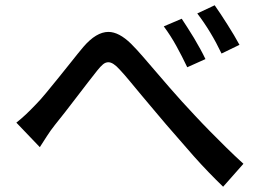

<svg xmlns="http://www.w3.org/2000/svg" viewBox="-20 -722 996 728"><path d="M669 -651Q678 -637 690.5 -618Q703 -599 715.5 -578Q728 -557 739.5 -536Q751 -515 759 -498L690 -467Q670 -509 648.5 -548Q627 -587 601 -622ZM794 -702Q804 -688 816.5 -669Q829 -650 842 -629.5Q855 -609 867 -589Q879 -569 888 -552L820 -519Q800 -561 777 -599Q754 -637 728 -671ZM42 -257Q61 -272 78 -288Q95 -304 115 -325Q133 -343 155.5 -370.5Q178 -398 202.5 -428Q227 -458 251 -488.5Q275 -519 296 -544Q345 -601 391 -601Q431 -601 477 -556Q499 -534 523.5 -505.5Q548 -477 573 -448Q598 -419 623 -390Q648 -361 670 -337Q692 -313 719 -284Q746 -255 776 -224.5Q806 -194 838 -162.5Q870 -131 903 -101L826 -14Q800 -39 771.5 -68.5Q743 -98 715 -129.5Q687 -161 660.5 -192Q634 -223 610 -250Q588 -276 563.5 -305Q539 -334 516 -361.5Q493 -389 472 -414.5Q451 -440 434 -458Q409 -486 391 -486Q380 -486 370.5 -478Q361 -470 349 -455Q334 -436 313 -409Q292 -382 270 -353Q248 -324 226.5 -296.5Q205 -269 188 -248Q172 -228 157 -204.5Q142 -181 131 -164Z"/></svg>

Font: Kinto Sans Med
Style: Regular
Weight: 500
Designer: Authors: Ryoko NISHIZUKA  (kana & ideographs); Paul D. Hunt (Latin, Greek & Cyrillic); Wenlong ZHANG  (bopomofo); Sandol
Foundry: Adobe Systems Incorporated, ookami Inc.
Version: Version 0.001